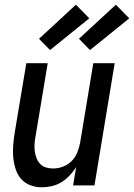

<svg xmlns="http://www.w3.org/2000/svg" viewBox="-20 -789 570 817"><path d="M158 8Q132 8 108.5 -1Q85 -10 69.5 -28Q54 -46 46.5 -69.5Q39 -93 36.5 -118Q34 -143 36 -169Q38 -195 42 -221L92 -520H183L131 -207Q128 -192 127 -176Q126 -160 128 -145Q130 -130 135.5 -116Q141 -102 151 -91.5Q161 -81 175.5 -76.5Q190 -72 206 -72Q227 -72 248 -80Q269 -88 285 -104Q301 -120 309 -140.5Q317 -161 321 -182L377 -520H468L382 0H291L304 -78Q292 -59 276 -42Q260 -25 241 -13.5Q222 -2 200.5 3Q179 8 158 8ZM363 -576 316 -624 473 -769 530 -711ZM193 -576 146 -624 303 -769 360 -711Z"/></svg>

Font: Iosevka SS04 Medium Oblique
Style: Regular
Weight: 500
Italic angle: -9°
Monospace: yes
Designer: Belleve Invis
Foundry: Belleve Invis
Version: Version 19.0.0; ttfautohint (v1.8.4)